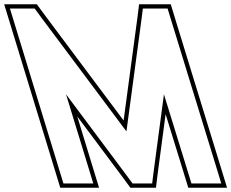

<svg xmlns="http://www.w3.org/2000/svg" viewBox="-232 -810 1085 900"><path d="M183.9 -20 205.3 50H65.3L43.9 -20L-164 -700L-185.4 -770H-69.4L-38.6 -728L360.7 -194L432.4 -728L437.6 -770H553.6L575 -700L783.9 -20L805.3 50H665.3L643.9 -20L536.5 -368L486.4 8L481.3 50H389.3L358.4 8L77.5 -368ZM232.3 70 130.2 -264.1 342.4 19.9 379.2 70H499L506.3 10.5L544.3 -274.9L624.8 -14.2L650.5 70H832.3L803 -25.9L594.1 -705.8L568.4 -790H419.9L412.6 -730.6L347.4 -245.2L-22.5 -739.9L-59.3 -790H-212.4L50.5 70Z"/></svg>

Font: Nordica Plus
Style: NordicaClassicRgOpOblOl
Weight: 500
Version: Version 1.01